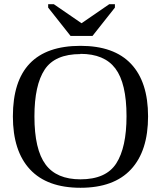

<svg xmlns="http://www.w3.org/2000/svg" viewBox="-20 -878 762 909"><path d="M361 -623V-622Q240 -622 191.5 -548.5Q143 -475 143 -327Q143 -170 196 -99Q248 -29 361 -29Q482 -29 530.5 -104.5Q579 -180 579 -328Q579 -484 526 -554Q474 -623 361 -623ZM41 -327Q41 -661 361 -661Q520 -661 600.5 -575.5Q681 -490 681 -327Q681 -163 600 -76Q519 11 361 11Q203 11 122 -76Q41 -163 41 -327ZM235 -858 366 -768 497 -858H524V-842L418 -708H314L208 -842V-858Z"/></svg>

Font: Libra Serif Modern
Style: Regular
Weight: 400
Designer: Stefan Peev, Context Ltd
Foundry: Stefan Peev, Context Ltd
Version: Version 1.000